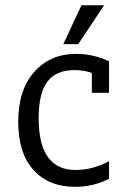

<svg xmlns="http://www.w3.org/2000/svg" viewBox="-20 -699 484 731"><path d="M395.1 -18.5Q335.8 12.3 265.4 12.3Q165.4 12.3 107.4 -51.9Q49.4 -116 49.4 -235.8Q49.4 -356.8 110.5 -425.3Q171.6 -493.8 269.1 -493.8Q337 -493.8 395.1 -465.4V-345.7H329.6V-421Q302.5 -432.1 263 -432.1Q193.8 -432.1 160.5 -388.3Q127.2 -344.4 127.2 -249.4Q127.2 -148.1 163 -100Q198.8 -51.9 266.7 -51.9Q333.3 -51.9 395.1 -85.2ZM290.1 -679H376.5L277.8 -530.9H221Z"/></svg>

Font: Slabo 27px
Style: Regular
Weight: 400
Version: Version 1.02 Build 003a